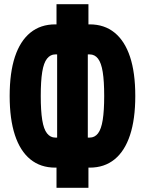

<svg xmlns="http://www.w3.org/2000/svg" viewBox="-20 -857 690 914"><path d="M249 37V-59H243Q173 -59 124.5 -98.5Q76 -138 51 -214Q26 -290 26 -400Q26 -511 51 -586.5Q76 -662 124.5 -701.5Q173 -741 243 -741H249V-837H401V-741H407Q477 -741 525.5 -701.5Q574 -662 599 -586.5Q624 -511 624 -400Q624 -290 599 -214Q574 -138 525.5 -98.5Q477 -59 407 -59H401V37ZM243 -202H252V-598H243Q220 -598 204 -578Q188 -558 181 -514.5Q174 -471 174 -400Q174 -330 181 -286Q188 -242 204 -222Q220 -202 243 -202ZM398 -202H407Q431 -202 446.5 -222Q462 -242 469 -286Q476 -330 476 -400Q476 -471 469 -514.5Q462 -558 446.5 -578Q431 -598 407 -598H398Z"/></svg>

Font: Martian Mono SemiCondensed
Style: Bold
Weight: 700
Width: 4
Designer: Roman Shamin
Foundry: Evil Martians
Version: Version 1.000